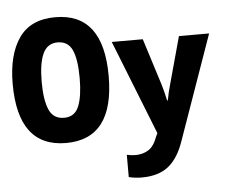

<svg xmlns="http://www.w3.org/2000/svg" viewBox="-62 -797 1323 1116"><g transform="rotate(-5 600.0 -239.0)"><path d="M580 -358Q580 -725 300 -725Q156 -725 88 -627.5Q20 -530 20 -360Q20 9 300 9Q580 9 580 -358ZM189 -358Q189 -465 215 -521.5Q241 -578 301 -578Q362 -578 386.5 -523.5Q411 -469 411 -359Q411 -256 387.5 -197Q364 -138 301 -138Q238 -138 213.5 -195Q189 -252 189 -358ZM970 51 1183 -553H1007L934 -287Q926 -260 920 -234.5Q914 -209 910 -186H906Q899 -217 893.5 -239.5Q888 -262 881 -284L796 -553H615L833 -2L824 17Q804 73 771 93.5Q738 114 696 114Q671 114 645 108V238Q682 247 721 247Q819 247 877.5 200Q936 153 970 51Z"/></g></svg>

Font: Noto Sans Mono UI ExtraBold
Style: Regular
Weight: 800
Designer: Monotype Design team
Foundry: Monotype Imaging Inc.
Version: 1.000